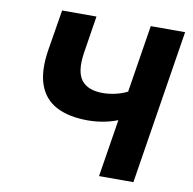

<svg xmlns="http://www.w3.org/2000/svg" viewBox="-79 -785 869 864"><g transform="rotate(10 355.5 -352.5)"><path d="M429 0 471 -263Q454 -256 431 -250Q408 -244 383.5 -241Q359 -238 336 -238Q248 -238 191 -268Q134 -298 112 -361Q90 -424 106 -522L136 -705H293L266 -534Q253 -447 282.5 -409Q312 -371 380 -371Q407 -371 436.5 -377.5Q466 -384 492 -397L541 -705H698L586 0Z"/></g></svg>

Font: Nunito Sans 7pt SemiCondensed ExtraBold
Style: Italic
Weight: 800
Width: 4
Italic angle: -9°
Designer: Vernon Adams
Foundry: Vernon Adams
Version: Version 3.101;gftools[0.9.27]